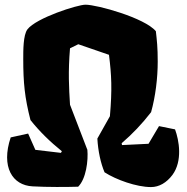

<svg xmlns="http://www.w3.org/2000/svg" viewBox="-20 -776 784 806"><path d="M116.7 6.3C178.2 9.8 259.8 9.3 308.1 7.8C341.3 -24.9 351.1 -101.6 346.7 -148.4H346.2L273.9 -336.4C269.5 -409.2 265.6 -473.1 273.9 -573.2L308.6 -590.3L437.5 -545.9C448.2 -460.4 451.2 -401.4 441.4 -288.1L388.7 -194.3C391.6 -142.1 402.8 -90.3 418.9 -52.7C467.3 -21.5 553.2 9.3 613.8 9.3C647.9 9.3 679.2 -8.8 704.1 -42C747.1 -100.6 731.9 -187 714.8 -232.9L647.5 -246.6L603.5 -172.4L492.2 -167L490.7 -174.8C535.2 -212.9 576.7 -256.3 614.3 -305.2C632.8 -371.1 642.1 -449.2 642.1 -517.6C642.1 -577.6 638.7 -605.5 634.3 -645C587.4 -701.2 387.2 -756.3 338.9 -756.3C305.2 -756.3 131.8 -700.7 95.2 -652.8C77.1 -628.9 77.6 -563.5 77.6 -527.8C77.6 -429.2 83.5 -367.2 107.9 -272C145.5 -224.6 189.5 -181.6 239.7 -141.1L235.8 -134.3L128.4 -147L98.1 -215.3L24.9 -199.2C-16.6 -74.7 32.2 2 116.7 6.3Z"/></svg>

Font: Fruktur
Style: Regular
Weight: 400
Designer: Viktoriya Grabowska
Foundry: Viktoriya Grabowska
Version: Version 1.002